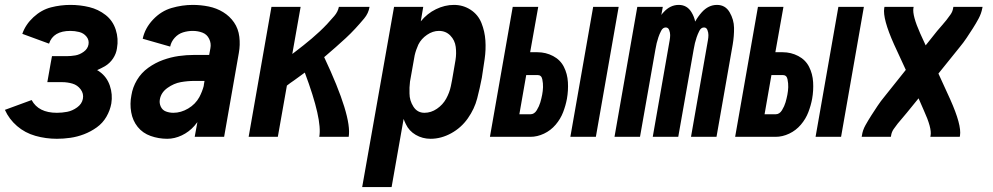

<svg xmlns="http://www.w3.org/2000/svg" viewBox="-28 -558 4048 783"><path d="M204 8Q159 8 116.5 -4Q74 -16 41.5 -44Q9 -72 -8 -110L101 -150Q129 -98 204 -98Q225 -98 246 -102Q267 -106 286.5 -120Q306 -134 310 -155Q314 -176 301 -193.5Q288 -211 267.5 -217Q247 -223 225 -223H165L179 -302L184 -329H244Q261 -329 279 -332Q297 -335 313.5 -347Q330 -359 333 -377Q336 -395 324.5 -409Q313 -423 295 -427.5Q277 -432 259 -432Q189 -432 172 -380L63 -420Q76 -458 108.5 -488Q141 -518 180 -528Q219 -538 259 -538Q299 -538 336 -529Q373 -520 402.5 -497Q432 -474 444 -437Q456 -400 449 -361Q446 -339 433 -319.5Q420 -300 400 -288Q384 -279 368 -272Q374 -269 379 -265Q408 -244 420 -208.5Q432 -173 426 -136Q421 -108 406 -82Q391 -56 366.5 -38.5Q342 -21 314.5 -10.5Q287 0 259 4Q231 8 204 8Z M654 8Q619 8 586.5 -3.5Q554 -15 533.5 -40.5Q513 -66 507 -100.5Q501 -135 508 -170Q513 -202 530.5 -231.5Q548 -261 576.5 -281.5Q605 -302 637 -313.5Q669 -325 700.5 -329.5Q732 -334 765 -334H825L830 -361Q834 -381 825 -399.5Q816 -418 797.5 -425Q779 -432 758 -432Q738 -432 718.5 -426Q699 -420 684.5 -404Q670 -388 666 -368L554 -400Q563 -443 596 -478Q629 -513 672 -525.5Q715 -538 758 -538Q791 -538 823 -531.5Q855 -525 882 -508.5Q909 -492 926.5 -466.5Q944 -441 948 -408Q952 -375 946 -342L886 0H766L777 -60Q771 -52 765 -45Q743 -20 713.5 -6Q684 8 654 8ZM679 -98Q710 -98 739.5 -115.5Q769 -133 785 -162Q797 -185 803 -208V-210L806 -228H765Q737 -228 709 -223Q681 -218 655 -199.5Q629 -181 624 -153Q621 -138 627.5 -123.5Q634 -109 648.5 -103.5Q663 -98 679 -98Z M986 0 1079 -530H1198L1164 -338L1176 -347Q1193 -360 1210 -373.5Q1227 -387 1243.5 -401Q1260 -415 1276 -430Q1292 -445 1306.5 -460.5Q1321 -476 1335.5 -493Q1350 -510 1354 -530H1479Q1475 -504 1457 -482.5Q1439 -461 1420.5 -441Q1402 -421 1382 -402.5Q1362 -384 1341.5 -366Q1321 -348 1300 -330L1294 -325Q1408 -83 1394 0H1274Q1287 -70 1215 -262Q1193 -246 1171 -230Q1156 -220 1142 -209L1105 0Z M1449 205 1579 -530H1698L1688 -471Q1714 -503 1750 -520.5Q1786 -538 1823 -538Q1861 -538 1891.5 -518Q1922 -498 1935.5 -464Q1949 -430 1951.5 -393Q1954 -356 1948.5 -317.5Q1943 -279 1937 -241Q1929 -199 1918 -156.5Q1907 -114 1880 -75.5Q1853 -37 1812 -14.5Q1771 8 1728 8Q1695 8 1667.5 -8Q1640 -24 1627 -52Q1622 -62 1618 -73L1569 205ZM1703 -98Q1730 -98 1754 -114.5Q1778 -131 1791.5 -155.5Q1805 -180 1810.5 -206Q1816 -232 1820 -257Q1825 -285 1829.5 -312.5Q1834 -340 1830.5 -367Q1827 -394 1808.5 -413Q1790 -432 1762 -432Q1737 -432 1713.5 -416Q1690 -400 1678 -376Q1668 -354 1663 -332L1644 -225Q1641 -201 1642 -177Q1642 -148 1658 -123Q1674 -98 1703 -98Z M1970 0 2063 -530H2167L2134 -345H2164Q2198 -345 2227.5 -329.5Q2257 -314 2271.5 -285.5Q2286 -257 2288 -223Q2290 -189 2284 -155Q2279 -128 2268.5 -100.5Q2258 -73 2238 -49.5Q2218 -26 2190.5 -13Q2163 0 2135 0ZM2298 0 2391 -530H2495L2402 0ZM2090 -92H2135Q2151 -92 2161 -108.5Q2171 -125 2175.5 -140.5Q2180 -156 2183 -171.5Q2186 -187 2186.5 -202.5Q2187 -218 2183.5 -235Q2180 -252 2164 -252H2118Z M2478 0 2571 -530H2675L2669 -497Q2673 -503 2678 -508Q2705 -538 2740 -538Q2774 -538 2792 -508Q2803 -490 2807 -470Q2818 -490 2834 -508Q2861 -538 2896 -538Q2930 -538 2947.5 -508Q2965 -478 2965.5 -444.5Q2966 -411 2960 -376L2894 0H2790L2859 -394Q2861 -405 2861 -415Q2861 -425 2857 -435.5Q2853 -446 2843 -446Q2831 -446 2824 -432Q2817 -418 2813 -406Q2809 -394 2806 -382Q2803 -370 2801 -357L2738 0H2634L2703 -394Q2705 -405 2705 -415Q2705 -425 2701 -435.5Q2697 -446 2687 -446Q2675 -446 2668 -432Q2661 -418 2657 -406Q2653 -394 2650 -382Q2647 -370 2645 -357L2582 0Z M2970 0 3063 -530H3167L3134 -345H3164Q3198 -345 3227.5 -329.5Q3257 -314 3271.5 -285.5Q3286 -257 3288 -223Q3290 -189 3284 -155Q3279 -128 3268.5 -100.5Q3258 -73 3238 -49.5Q3218 -26 3190.5 -13Q3163 0 3135 0ZM3298 0 3391 -530H3495L3402 0ZM3090 -92H3135Q3151 -92 3161 -108.5Q3171 -125 3175.5 -140.5Q3180 -156 3183 -171.5Q3186 -187 3186.5 -202.5Q3187 -218 3183.5 -235Q3180 -252 3164 -252H3118Z M3486 0 3487 -5Q3490 -27 3501.5 -47.5Q3513 -68 3525.5 -87.5Q3538 -107 3551 -126.5Q3564 -146 3579 -164L3666 -273L3618 -377Q3571 -482 3578 -525L3579 -530H3698L3697 -525Q3692 -495 3725 -421L3747 -373L3794 -432Q3803 -443 3813 -454Q3823 -465 3831.5 -476Q3840 -487 3848.5 -499Q3857 -511 3859 -525L3860 -530H3979L3978 -525Q3974 -503 3963 -482.5Q3952 -462 3939.5 -442.5Q3927 -423 3914 -403.5Q3901 -384 3886 -366L3799 -258L3847 -153Q3894 -48 3887 -5L3886 0H3766L3767 -5Q3773 -35 3739 -109L3718 -157L3670 -98Q3661 -87 3651.5 -76Q3642 -65 3633 -54L3616 -31Q3608 -19 3606 -5L3605 0Z"/></svg>

Font: Iosevka SS08
Style: Bold Italic
Weight: 700
Italic angle: -10°
Monospace: yes
Designer: Belleve Invis
Foundry: Belleve Invis
Version: 2.1.0; ttfautohint (v1.8.2)